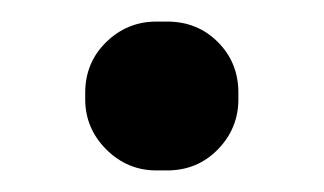

<svg xmlns="http://www.w3.org/2000/svg" viewBox="-20 -374 300 178"><path d="M59 -282V-288Q59 -316 78.5 -335Q98 -354 125 -354H135Q163 -354 182 -335Q201 -316 201 -288V-282Q201 -255 182 -235.5Q163 -216 135 -216H125Q98 -216 78.5 -235.5Q59 -255 59 -282Z"/></svg>

Font: Varela Round Precious
Style: Medium
Weight: 500
Designer: Joe Prince
Foundry: Joe Prince
Version: Version 1.000